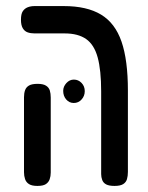

<svg xmlns="http://www.w3.org/2000/svg" viewBox="-20 -602 487 632"><path d="M357 10Q339 10 329.5 5Q320 0 316.5 -9.5Q313 -19 313 -29V-301Q313 -371 301.5 -413Q290 -455 263.5 -473.5Q237 -492 193 -492H94Q81 -492 71 -495.5Q61 -499 55 -509Q49 -519 49 -537Q49 -556 55 -565Q61 -574 71 -578Q81 -582 94 -582H190Q266 -582 312.5 -554Q359 -526 380 -465Q401 -404 401 -304V-36Q401 -23 398 -12.5Q395 -2 385.5 4Q376 10 357 10ZM103 10Q85 10 75.5 4Q66 -2 62.5 -12.5Q59 -23 59 -35V-282Q59 -295 62.5 -305Q66 -315 75.5 -320.5Q85 -326 104 -326Q122 -326 131.5 -320Q141 -314 144 -304Q147 -294 147 -281V-34Q147 -22 143.5 -12Q140 -2 131 4Q122 10 103 10ZM223 -263Q208 -263 198 -274.5Q188 -286 188 -303Q188 -317 198.5 -328.5Q209 -340 223 -340Q238 -340 248.5 -329Q259 -318 259 -302Q259 -286 248.5 -274.5Q238 -263 223 -263Z"/></svg>

Font: Fredoka Condensed
Style: Regular
Weight: 400
Width: 3
Designer: Ben Nathan
Foundry: Milena B. Brandão, Ben Nathan
Version: Version 2.001